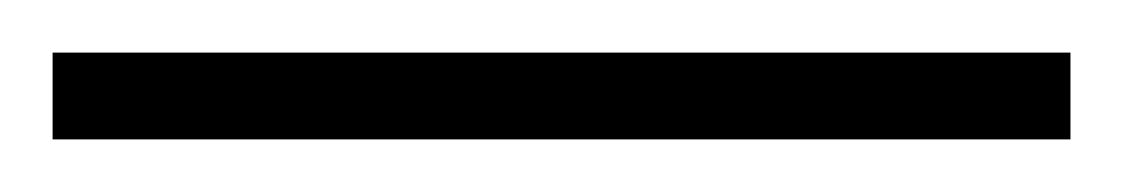

<svg xmlns="http://www.w3.org/2000/svg" viewBox="-22 70 427 73"><path d="M-2 123V90H385V123Z"/></svg>

Font: Noto Sans Kannada Condensed ExtraLight
Style: Regular
Weight: 200
Width: 3
Designer: Jelle Bosma - Monotype Design Team
Foundry: Monotype Imaging Inc.
Version: Version 2.005; ttfautohint (v1.8.4.7-5d5b)